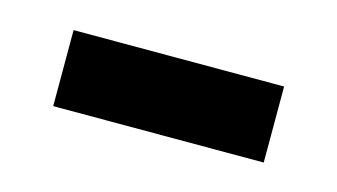

<svg xmlns="http://www.w3.org/2000/svg" viewBox="-31 -382 390 222"><g transform="rotate(15 164.5 -270.5)"><path d="M38 -225V-316H290V-225Z"/></g></svg>

Font: Noto Sans Sora Sompeng Medium
Style: Regular
Weight: 500
Designer: Monotype Design Team. David Williams.
Foundry: Monotype Imaging Inc.
Version: Version 2.101; ttfautohint (v1.8.4.7-5d5b)